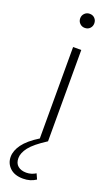

<svg xmlns="http://www.w3.org/2000/svg" viewBox="-212 -715 565 972"><g transform="rotate(20 70.5 -229.0)"><path d="M90 -603Q74 -603 63 -614Q52 -625 52 -641Q52 -657 63 -668Q74 -679 90 -679Q107 -679 117.5 -668Q128 -657 128 -641Q128 -625 117.5 -614Q107 -603 90 -603ZM57 221Q11 221 -14 197Q-39 173 -39 138Q-39 105 -14 70.5Q11 36 69 0H68V-492H112V0Q48 41 24 72Q0 103 0 131Q0 159 17 173Q34 187 62 187Q76 187 89 183Q102 179 113 172L126 201Q111 211 94 216Q77 221 57 221Z"/></g></svg>

Font: Red Hat Display VF
Style: Regular
Weight: 300
Designer: Pentagram, MCKL
Foundry: Pentagram, MCKL
Version: Version 1.023